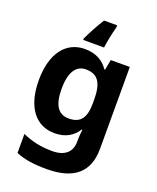

<svg xmlns="http://www.w3.org/2000/svg" viewBox="-179 -869 989 1213"><g transform="rotate(20 316.0 -263.0)"><path d="M394 -753V-766H306C272 -713 245 -660 224 -616V-606H364C369 -649 383 -714 394 -753ZM255 -556C129 -556 47 -453 47 -272C47 -90 128 10 254 10C329 10 378 -22 408 -70H413C410 -49 408 -19 408 -3V12C408 81 363 121 280 121C197 121 139 106 78 79V207C136 231 200 240 285 240C471 240 559 159 559 4V-546H431L418 -477H413C380 -525 330 -556 255 -556ZM304 -437C388 -437 418 -384 418 -274V-252C418 -154 387 -108 307 -108C236 -108 201 -160 201 -270C201 -378 237 -437 304 -437Z"/></g></svg>

Font: Noto Sans Lao UI
Style: Bold
Weight: 700
Designer: Monotype Design Team
Foundry: Monotype Imaging Inc.
Version: Version 2.000